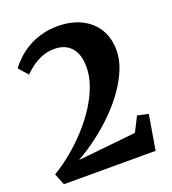

<svg xmlns="http://www.w3.org/2000/svg" viewBox="-137 -855 857 958"><g transform="rotate(-20 292.0 -376.0)"><path d="M13.5 -61Q63.5 -91 111.8 -131Q160 -171 202 -217.2Q244 -263.5 276 -313.5Q308 -363.5 326 -413.8Q344 -464 344 -512Q344 -559 329 -589.8Q314 -620.5 287 -635.8Q260 -651 224 -651Q187.5 -651 157.2 -639Q127 -627 103.2 -609.2Q79.5 -591.5 61.5 -573.5L19 -622Q35 -644.5 59 -667.2Q83 -690 115.2 -709.2Q147.5 -728.5 188 -740.2Q228.5 -752 277 -752Q349 -752 402 -725.8Q455 -699.5 484.2 -651.8Q513.5 -604 513.5 -539Q513.5 -492 493.8 -442Q474 -392 439.5 -342.5Q405 -293 358.8 -246.5Q312.5 -200 259.2 -159.5Q206 -119 150 -87.5L458.5 -119.5L498 -197.5L556 -185L525 0H38Z"/></g></svg>

Font: Merriweather 48pt ExtraBold
Style: Regular
Weight: 800
Version: Version 2.100